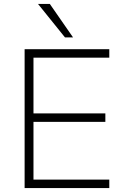

<svg xmlns="http://www.w3.org/2000/svg" viewBox="-20 -955 639 975"><path d="M105 0V-705H535V-662H150V-379H515V-336H150V-43H535V0ZM310 -765 173 -935H233L351 -765Z"/></svg>

Font: Nunito Sans 10pt ExtraLight
Style: Regular
Weight: 250
Designer: Vernon Adams
Foundry: Vernon Adams
Version: Version 3.101;gftools[0.9.27]